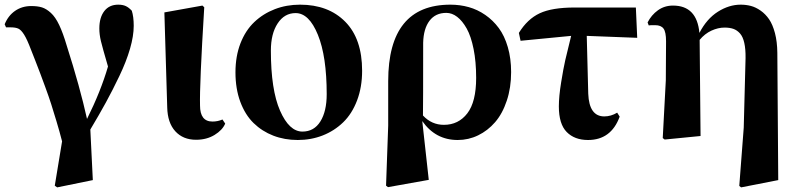

<svg xmlns="http://www.w3.org/2000/svg" viewBox="-20 -583 3429 823"><path d="M5.9 -465.8 0 -479Q15.1 -516.1 44.9 -536.6Q74.7 -557.1 113.8 -557.1Q141.1 -557.1 159.9 -551.3Q178.7 -545.4 198 -527.8Q217.3 -510.3 233.6 -476.1Q250 -441.9 266.1 -387.2Q322.3 -211.4 353 -73.2Q412.1 -191.9 442.9 -297.9Q419.4 -378.4 412.6 -406.7Q405.8 -435.1 405.8 -460.9Q405.8 -507.8 427 -535.4Q448.2 -563 486.8 -563Q505.9 -563 518.8 -557.1Q531.7 -551.3 544.9 -537.1Q553.2 -511.7 553.2 -472.2Q553.2 -429.2 537.4 -374.3Q521.5 -319.3 491.7 -257.1Q461.9 -194.8 433.8 -143.6Q405.8 -92.3 367.2 -27.8L377.9 189L225.1 220.2L214.8 212.9L246.1 22.9Q235.4 -19 222.2 -62.7Q209 -106.4 199.5 -136.5Q189.9 -166.5 174.1 -209.7Q158.2 -252.9 152.3 -268.6Q146.5 -284.2 130.1 -326.2Q113.8 -368.2 112.8 -370.1Q96.2 -414.1 83.5 -434.3Q70.8 -454.6 58.8 -460.2Q46.9 -465.8 24.9 -465.8Z M820.3 16.1Q764.6 16.1 731.4 -20.3Q698.2 -56.6 696.8 -123L684.6 -529.8L847.7 -559.1L855.5 -551.8Q835 -217.3 837.4 -130.9Q837.4 -62 890.6 -62Q913.6 -62 933.6 -70.8L945.3 -53.2Q933.6 -25.4 899.7 -4.6Q865.7 16.1 820.3 16.1Z M1256.3 17.1Q1199.7 17.1 1151.6 -1.5Q1103.5 -20 1067.1 -55.4Q1030.8 -90.8 1010 -146.7Q989.3 -202.6 989.3 -272.9Q989.3 -341.8 1010.7 -397.2Q1032.2 -452.6 1070.1 -488.5Q1107.9 -524.4 1158 -543.7Q1208 -563 1266.1 -563Q1387.7 -563 1460 -489.7Q1532.2 -416.5 1532.2 -279.8Q1532.2 -209.5 1510.5 -152.3Q1488.8 -95.2 1450.9 -58.6Q1413.1 -22 1363.3 -2.4Q1313.5 17.1 1256.3 17.1ZM1276.4 -19Q1326.2 -19 1353.3 -62.5Q1380.4 -106 1380.4 -179.2Q1380.4 -341.3 1342.5 -434.1Q1304.7 -526.9 1247.1 -526.9Q1199.2 -526.9 1170.2 -482.7Q1141.1 -438.5 1141.1 -366.2Q1141.1 -198.2 1180.4 -108.6Q1219.7 -19 1276.4 -19Z M1644 -44.9V-234.9Q1644 -563 1910.6 -563Q1951.7 -563 1989.3 -552.5Q2026.9 -542 2060.1 -519Q2093.3 -496.1 2117.9 -462.9Q2142.6 -429.7 2156.7 -381.1Q2170.9 -332.5 2170.9 -273.9Q2170.9 -207 2152.3 -151.4Q2133.8 -95.7 2102.3 -59.3Q2070.8 -22.9 2029.5 -2.9Q1988.3 17.1 1941.9 17.1Q1846.7 17.1 1790 -64L1817.9 188L1643.1 219.2L1634.8 212.9ZM1793.9 -399.9Q1793.9 -128.9 1793 -87.9Q1830.1 -47.9 1882.8 -47.9Q1945.3 -47.9 1983.2 -97.2Q2021 -146.5 2021 -249Q2021 -318.4 2010 -373Q1999 -427.7 1980.5 -460.7Q1961.9 -493.7 1939.7 -510.7Q1917.5 -527.8 1893.1 -527.8Q1846.7 -527.8 1821 -493.9Q1795.4 -460 1793.9 -399.9Z M2495.1 -429.2 2501.5 -181.2Q2505.4 -84 2570.3 -84Q2599.1 -84 2625.5 -100.1L2636.2 -83Q2599.6 17.1 2500.5 17.1Q2442.9 17.1 2409.2 -17.1Q2375.5 -51.3 2375.5 -127Q2375.5 -169.4 2385.3 -230Q2395 -290.5 2403.1 -325.7Q2411.1 -360.8 2428.2 -429.2L2211.4 -408.2L2204.1 -441.9Q2240.7 -501.5 2293.5 -526.1Q2346.2 -550.8 2443.4 -550.8H2705.6L2711.4 -420.9Z M3312 -356.9 3315.9 189 3156.7 220.2 3148.9 213.9 3168 -36.1 3175.8 -334Q3176.3 -372.6 3170.4 -398.9Q3164.6 -425.3 3152.1 -439.5Q3139.6 -453.6 3123.8 -459.2Q3107.9 -464.8 3085.9 -464.8Q3058.1 -464.8 3029.5 -451.7Q3001 -438.5 2979 -412.1L2982.9 0L2829.1 15.1L2820.8 8.8L2834 -238.8L2835 -405.8Q2835 -445.8 2824.2 -460.4Q2813.5 -475.1 2788.1 -475.1Q2764.6 -475.1 2760.7 -474.1L2755.9 -486.8Q2772 -518.6 2800 -538.8Q2828.1 -559.1 2864.7 -559.1Q2967.3 -559.1 2978 -441.9Q3009.3 -502.4 3057.1 -532.7Q3105 -563 3154.8 -563Q3177.7 -563 3198.5 -557.6Q3219.2 -552.2 3240.2 -537.6Q3261.2 -522.9 3276.6 -500.5Q3292 -478 3301.8 -441.2Q3311.5 -404.3 3312 -356.9Z"/></svg>

Font: Noto Serif JP Black
Style: Regular
Weight: 900
Designer: Ryoko NISHIZUKA  (kana & ideographs); Frank Grießhammer (Latin, Greek & Cyrillic); Wenlong ZHANG  (bopomofo); Sandoll Co
Foundry: Adobe Systems Incorporated
Version: Version 1.001;PS 1.001;hotconv 16.6.54;makeotf.lib2.5.65590